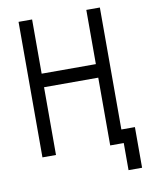

<svg xmlns="http://www.w3.org/2000/svg" viewBox="-84 -686 669 872"><g transform="rotate(-10 250.0 -250.0)"><path d="M125 -375H375V-625H437.5V-62.5H500V125H437.5V0H375V-312.5H125V0H62.5V-625H125Z"/></g></svg>

Font: 寒蝉点阵体 16px
Style: Regular
Weight: 400
Designer: Designed by Warren2060
Foundry: ChillType
Version: Version 1.000